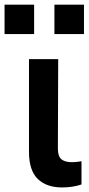

<svg xmlns="http://www.w3.org/2000/svg" viewBox="-53 -800 382 826"><path d="M71.7 -545.5H197.4L196 -159.1Q196.4 -126.8 211.6 -114.5Q226.9 -102.3 255.7 -102.3Q270.6 -102.3 283.2 -104.2Q295.8 -106.2 297.6 -106.5V-6.4Q259.2 6.4 214.5 6.4Q146.7 6.4 109.2 -30.4Q71.7 -67.1 71.7 -147ZM93.8 -653.4H-33.4V-779.8H93.8ZM308.2 -653.4H181.1V-779.8H308.2Z"/></svg>

Font: Riot Sans
Style: Bold
Weight: 600
Designer: Rasmus Andersson
Foundry: rsms
Version: Version 4.001